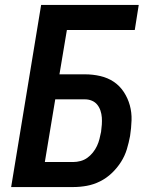

<svg xmlns="http://www.w3.org/2000/svg" viewBox="-20 -755 640 775"><path d="M25 0 146 -735H540L524 -634H250L220 -455H323Q355 -455 385 -448Q415 -441 439 -425Q463 -409 479.5 -384Q496 -359 504 -330Q512 -301 511 -269.5Q510 -238 505 -206Q500 -179 492 -152.5Q484 -126 468.5 -101.5Q453 -77 431.5 -56.5Q410 -36 384 -23Q358 -10 330.5 -5Q303 0 276 0ZM161 -101H275Q290 -101 305 -105Q320 -109 332.5 -118Q345 -127 355 -139.5Q365 -152 371.5 -166Q378 -180 381.5 -194Q385 -208 388 -223Q390 -237 391 -252Q392 -267 391 -281Q390 -295 385.5 -308.5Q381 -322 372.5 -332.5Q364 -343 351 -348.5Q338 -354 323 -354H203Z"/></svg>

Font: Iosevka Extended
Style: Bold Italic
Weight: 700
Width: 7
Italic angle: -9°
Monospace: yes
Designer: Belleve Invis
Foundry: Belleve Invis
Version: Version 32.5.0; ttfautohint (v1.8.4)